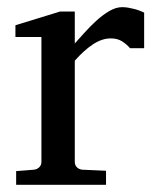

<svg xmlns="http://www.w3.org/2000/svg" viewBox="-20 -514 431 534"><path d="M341.8 -379.9Q332 -391.1 319.3 -399.2Q306.6 -407.2 288.1 -407.2Q263.7 -407.2 238.8 -390.9Q213.9 -374.5 188 -345.2V-64Q188 -54.7 193.8 -48.8Q199.7 -43 209 -42L274.9 -39.1V0H24.9V-38.1L74.2 -42Q83 -43 89.1 -48.8Q95.2 -54.7 95.2 -64V-411.1H22.9V-443.8L147 -481.9H188V-393.1Q198.7 -404.8 214.1 -422.1Q229.5 -439.5 247.1 -455.6Q264.6 -471.7 283.4 -482.9Q302.2 -494.1 319.8 -494.1Q327.6 -494.1 336.4 -492.7Q345.2 -491.2 353.5 -489Q361.8 -486.8 368.9 -484.1Q376 -481.4 380.9 -479V-379.9Z"/></svg>

Font: Charis SIL
Style: Regular
Weight: 400
Foundry: SIL International
Version: Version 4.112